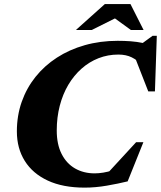

<svg xmlns="http://www.w3.org/2000/svg" viewBox="-20 -886 773 922"><path d="M523.5 -69 482.5 -39 633.5 -203H668.5L593 -15Q548 -4 493.2 5.5Q438.5 15 386.5 15Q282 15 209.5 -18.8Q137 -52.5 99 -113.2Q61 -174 61 -255Q61 -330.5 84.2 -396.8Q107.5 -463 150.5 -516.8Q193.5 -570.5 253.2 -609.2Q313 -648 387 -669Q461 -690 545 -690Q577.5 -690 607.5 -687.8Q637.5 -685.5 667 -679.5Q696.5 -673.5 726.5 -662L633 -656L712.5 -714H733L724 -447H692L616 -641.5L666 -570.5Q640 -597 612.8 -610.5Q585.5 -624 548.5 -624Q498 -624 453.2 -606.5Q408.5 -589 371.8 -556.5Q335 -524 308.2 -479Q281.5 -434 267 -378.2Q252.5 -322.5 252.5 -259.5Q252.5 -193 275.8 -147Q299 -101 340.2 -77.2Q381.5 -53.5 434.5 -53.5Q453 -53.5 475.5 -57Q498 -60.5 523.5 -69ZM344.5 -742 483.5 -866.5H606.5L669.5 -742H608.5L519 -807H551L420.5 -742Z"/></svg>

Font: Newsreader 24pt ExtraBold
Style: Italic
Weight: 800
Italic angle: -17°
Designer: Hugues Gentile
Foundry: Production Type
Version: Version 1.003